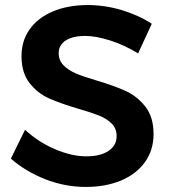

<svg xmlns="http://www.w3.org/2000/svg" viewBox="-20 -731 668 759"><path d="M316 -589Q268 -589 240 -571Q212 -553 212 -521Q212 -492 231.5 -472.5Q251 -453 280.5 -440.5Q310 -428 361 -413Q432 -392 477.5 -371Q523 -350 555 -309Q587 -268 587 -201Q587 -137 552.5 -89.5Q518 -42 457.5 -17Q397 8 319 8Q237 8 159 -22.5Q81 -53 23 -104L79 -218Q132 -169 198 -141Q264 -113 321 -113Q377 -113 409 -134.5Q441 -156 441 -193Q441 -223 421.5 -242.5Q402 -262 372 -274Q342 -286 290 -301Q219 -322 174 -342Q129 -362 97 -402.5Q65 -443 65 -509Q65 -570 97.5 -615.5Q130 -661 189.5 -686Q249 -711 327 -711Q395 -711 461.5 -691Q528 -671 580 -637L526 -520Q472 -553 415.5 -571Q359 -589 316 -589Z"/></svg>

Font: Gontserrat Medium
Style: Regular
Weight: 500
Designer: Julieta Ulanovsky
Foundry: Julieta Ulanovsky
Version: Version 6.001